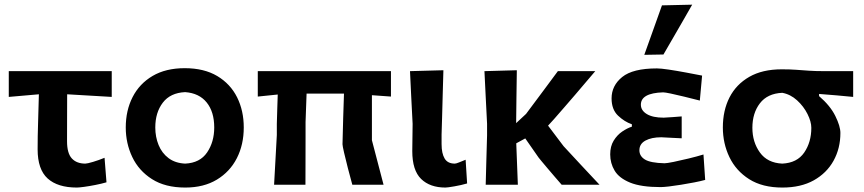

<svg xmlns="http://www.w3.org/2000/svg" viewBox="-20 -810 3789 842"><path d="M317 12.5Q233 12.5 189 -27.2Q145 -67 145 -155Q145 -213 147 -272.2Q149 -331.5 150.5 -396.5L18.5 -385V-498H470V-385Q421 -388 371.5 -390.8Q322 -393.5 274.5 -396.5Q274.5 -345 274.2 -293.5Q274 -242 274 -190.5Q274 -138 295 -115.2Q316 -92.5 354 -92.5Q362.5 -92.5 387.8 -100Q413 -107.5 438.5 -118L447 -10.5Q424.5 -4 397.8 1.2Q371 6.5 348.5 9.5Q326 12.5 317 12.5Z M792.5 12.5Q704.5 12.5 646.5 -24.5Q588.5 -61.5 560 -121.5Q531.5 -181.5 531.5 -251Q531.5 -325.5 561.5 -384.2Q591.5 -443 649.2 -477Q707 -511 790 -511Q875 -511 932.8 -476.5Q990.5 -442 1019.8 -383.2Q1049 -324.5 1049 -251Q1049 -176 1018.8 -116.5Q988.5 -57 931 -22.2Q873.5 12.5 792.5 12.5ZM792 -92.5Q857 -95.5 888.2 -141.5Q919.5 -187.5 919.5 -251Q919.5 -319.5 886.5 -360.5Q853.5 -401.5 792 -406Q727 -403 694 -359.8Q661 -316.5 661 -251Q661 -209.5 675.5 -174Q690 -138.5 719.2 -116.5Q748.5 -94.5 792 -92.5Z M1182 0Q1185 -54.5 1187.8 -105.2Q1190.5 -156 1194 -218V-267Q1195 -303.5 1196 -335.2Q1197 -367 1198 -395.5L1110.5 -386.5V-498H1694.5V-386.5Q1674 -388 1653 -389.5Q1632 -391 1611 -392.5V-195Q1635.5 -102 1662 0H1525Q1515.5 -34.5 1505.5 -73Q1495.5 -111.5 1488.8 -141Q1482 -170.5 1482 -177.5Q1483.5 -239.5 1485 -292.5Q1486.5 -345.5 1488.5 -399.5H1324.5Q1323.5 -367.5 1322.2 -336.2Q1321 -305 1320 -275V-211.5Q1320 -154 1319.8 -103.8Q1319.5 -53.5 1319.5 0Z M1933.5 12.5Q1865.5 12.5 1826.8 -25.2Q1788 -63 1788 -147.5Q1788 -185 1788.8 -211.2Q1789.5 -237.5 1789.5 -267Q1786 -336.5 1783.2 -389.8Q1780.5 -443 1778 -498L1924.5 -502Q1923 -450.5 1921.5 -396.8Q1920 -343 1918.8 -296.2Q1917.5 -249.5 1916.5 -220V-178Q1916.5 -137.5 1929.8 -115Q1943 -92.5 1974.5 -92.5Q1980 -92.5 1993.2 -97.8Q2006.5 -103 2022 -109.5L2028.5 -5.5Q2003 2 1972.8 7.2Q1942.5 12.5 1933.5 12.5Z M2110 0Q2111.5 -54.5 2112.8 -104.8Q2114 -155 2116 -217V-267Q2112.5 -336.5 2109.8 -389.8Q2107 -443 2104.5 -498L2246.5 -502Q2245.5 -442.5 2244.8 -380.2Q2244 -318 2243.5 -270L2287 -310.5Q2334 -373.5 2366.8 -417.5Q2399.5 -461.5 2426.5 -498H2590.5Q2575 -480 2552 -452.8Q2529 -425.5 2503 -395.2Q2477 -365 2452.5 -336.8Q2428 -308.5 2409.5 -287.5Q2391 -266.5 2383.5 -259L2451.5 -169Q2488 -129 2526.8 -87.8Q2565.5 -46.5 2609 0H2443Q2430 -15 2413.5 -34Q2397 -53 2381.5 -71.5Q2366 -90 2355 -103Q2344 -116 2342 -119L2283.5 -203L2244 -181.5Q2246 -134.5 2247.5 -90.8Q2249 -47 2251 0Z M2877.5 10.5Q2791.5 10.5 2743.2 -9.2Q2695 -29 2675.5 -61.5Q2656 -94 2656 -133Q2656 -168.5 2671.2 -193.2Q2686.5 -218 2708.5 -233Q2730.5 -248 2751 -254.5V-265Q2718.5 -276 2690.2 -303Q2662 -330 2662 -378.5Q2662 -434.5 2708.5 -472.2Q2755 -510 2861 -510Q2877.5 -510 2912.8 -504.8Q2948 -499.5 2988.2 -492Q3028.5 -484.5 3059 -478.5L3049 -369Q3014 -378 2980.2 -386.2Q2946.5 -394.5 2921.2 -399.8Q2896 -405 2888 -405Q2790.5 -402 2790.5 -351Q2790.5 -325.5 2816.5 -309.8Q2842.5 -294 2890.5 -294Q2911 -295 2931 -296.5Q2951 -298 2969.5 -299.5V-203.5Q2948.5 -204.5 2928.5 -205.5Q2908.5 -206.5 2880 -208Q2837 -208 2810.5 -193.5Q2784 -179 2784 -151Q2784 -125.5 2808.2 -110.5Q2832.5 -95.5 2894 -94Q2904.5 -94 2934 -100Q2963.5 -106 2999.5 -114.8Q3035.5 -123.5 3065 -132.5L3072.5 -21Q3052.5 -15.5 3024.2 -10Q2996 -4.5 2966.5 0.2Q2937 5 2913 7.8Q2889 10.5 2877.5 10.5ZM2805.5 -569.5Q2825 -623.5 2844.2 -677.8Q2863.5 -732 2883 -786.5L3015.5 -789.5Q2998 -758.5 2976 -720.5Q2954 -682.5 2931.5 -643.5Q2909 -604.5 2889.5 -571Z M3411 12.5Q3323.5 12.5 3265.5 -24.2Q3207.5 -61 3178.8 -121Q3150 -181 3150 -251Q3150 -325.5 3179.2 -382.8Q3208.5 -440 3266 -473Q3323.5 -506 3408 -506Q3444 -506 3471.2 -504Q3498.5 -502 3526.8 -500Q3555 -498 3594 -498H3721.5V-385Q3686 -388.5 3648.8 -391.8Q3611.5 -395 3572 -398V-388.5Q3621 -346.5 3643.2 -301.5Q3665.5 -256.5 3665.5 -227Q3665.5 -159.5 3635.5 -105.2Q3605.5 -51 3548.8 -19.2Q3492 12.5 3411 12.5ZM3410.5 -92.5Q3475.5 -95.5 3506.8 -141Q3538 -186.5 3538 -249.5Q3538 -276.5 3521.2 -310Q3504.5 -343.5 3475.5 -370Q3446.5 -396.5 3410.5 -403Q3345.5 -400 3312.5 -357Q3279.5 -314 3279.5 -249.5Q3279.5 -187 3312.5 -141.2Q3345.5 -95.5 3410.5 -92.5Z"/></svg>

Font: Commissioner Loud SemiBold
Style: Regular
Weight: 600
Designer: Kostas Bartsokas
Foundry: Kostas Bartsokas
Version: Version 1.000; ttfautohint (v1.8.3)